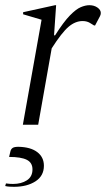

<svg xmlns="http://www.w3.org/2000/svg" viewBox="-29 -480 408 739"><path d="M59 0 131 -404 60 -425V-433L183 -460H187L179 -344H183Q216 -396 240 -420.5Q264 -445 282 -452.5Q300 -460 315 -460Q333 -460 346 -451Q359 -442 359 -430Q359 -424 356 -418L337 -382H333L320 -390Q307 -399 289 -399Q261 -399 235 -377Q209 -355 170 -294L118 0ZM25 239Q18 239 8 238.5Q-2 238 -9 236L-6 226Q1 227 7.5 227.5Q14 228 21 228Q53 228 74.5 214Q96 200 96 172Q96 146 74 135Q52 124 6 124L11 103Q13 94 19.5 89.5Q26 85 42 85Q89 86 114.5 105.5Q140 125 140 158Q140 197 107.5 218Q75 239 25 239Z"/></svg>

Font: Spectral Light
Style: Italic
Weight: 300
Italic angle: -10°
Designer: Jean-Baptiste Levee
Foundry: Production Type
Version: Version 2.001